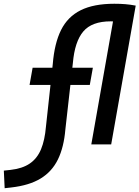

<svg xmlns="http://www.w3.org/2000/svg" viewBox="-113 -762 736 1013"><path d="M-88.4 231 -92.8 138.2 -57.1 134.3Q5.4 127.4 44.4 100.6Q83.5 73.7 103.5 25.4Q123.5 -22.9 129.4 -93.8L165.5 -424.8Q174.3 -533.7 209.2 -603.8Q244.1 -673.8 312.7 -708Q381.3 -742.2 490.2 -742.2Q521.5 -742.2 548.1 -740Q574.7 -737.8 603 -732.4L576.7 -642.6Q543.9 -646.5 519.3 -647.9Q494.6 -649.4 471.2 -649.4Q371.6 -649.4 326.4 -595.9Q281.2 -542.5 271.5 -429.7L231.9 -79.1Q224.1 14.2 192.9 78.6Q161.6 143.1 101.6 179.7Q41.5 216.3 -53.7 227.1ZM43 -314 59.1 -404.8H377L360.8 -314ZM368.7 0 498 -732.4H603L473.6 0Z"/></svg>

Font: Cascadia Code PL
Style: Italic
Weight: 400
Italic angle: -10°
Monospace: yes
Designer: Aaron Bell
Foundry: Saja Typeworks
Version: Version 2404.023